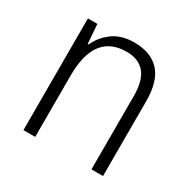

<svg xmlns="http://www.w3.org/2000/svg" viewBox="-127 -667 790 792"><g transform="rotate(30 268.0 -271.0)"><path d="M296 -542Q375 -542 417 -497Q459 -452 459 -356V0H404V-349Q404 -423 374.5 -458Q345 -493 288 -493Q136 -493 136 -292V0H80V-532H125L132 -440H136Q155 -483 195 -512.5Q235 -542 296 -542Z"/></g></svg>

Font: Noto Sans Lao UI SemCond Light
Style: Regular
Weight: 300
Width: 4
Designer: Monotype Design Team
Foundry: Monotype Imaging Inc.
Version: Version 2.000; ttfautohint (v1.8.4.7-5d5b)